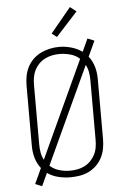

<svg xmlns="http://www.w3.org/2000/svg" viewBox="-65 -1015 729 1106"><g transform="rotate(-5 300.0 -462.0)"><path d="M133 45 94 29 135 -60Q124 -74 116 -90Q108 -106 103 -123.5Q98 -141 96 -159Q94 -177 94 -195V-540Q94 -567 99 -594.5Q104 -622 116.5 -646.5Q129 -671 149 -690.5Q169 -710 193.5 -722Q218 -734 245.5 -740Q273 -746 300 -746Q335 -746 370 -736Q405 -726 433 -706L467 -780L506 -764L465 -675Q476 -661 484 -645Q492 -629 497 -611.5Q502 -594 504 -576Q506 -558 506 -540V-195Q506 -168 501 -140.5Q496 -113 483.5 -88.5Q471 -64 451 -44.5Q431 -25 406.5 -13Q382 -1 354.5 3.5Q327 8 300 8Q265 8 230 -0.5Q195 -9 167 -29ZM156 -106 415 -667Q392 -688 360.5 -696.5Q329 -705 298 -705Q276 -705 254.5 -700.5Q233 -696 213.5 -686Q194 -676 178.5 -660Q163 -644 153.5 -624.5Q144 -605 140.5 -583.5Q137 -562 137 -540V-195Q137 -172 141 -149Q145 -126 156 -106ZM300 -30Q322 -30 344 -34Q366 -38 385.5 -48Q405 -58 420.5 -74Q436 -90 446 -109.5Q456 -129 459.5 -151Q463 -173 463 -195V-540Q463 -563 459 -586Q455 -609 444 -629L185 -69Q208 -48 238.5 -39Q269 -30 300 -30ZM293 -804 264 -826 382 -969 418 -941Z"/></g></svg>

Font: Iosevka Slab XLtEx
Style: Regular
Weight: 200
Width: 7
Monospace: yes
Designer: Belleve Invis
Foundry: Belleve Invis
Version: Version 11.1.0; ttfautohint (v1.8.3)